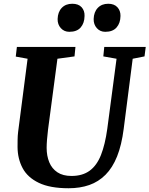

<svg xmlns="http://www.w3.org/2000/svg" viewBox="-20 -993 796 1023"><path d="M687 -680 639 -306Q628 -220 603.8 -159.5Q579.5 -99 542.2 -61.8Q505 -24.5 455.8 -7.2Q406.5 10 345.5 10Q246.5 10 186.8 -18.8Q127 -47.5 100.5 -97.2Q74 -147 73.5 -209Q73.5 -228 73.8 -248.2Q74 -268.5 76.5 -290L127 -680L64 -691.5L70 -743H382L377 -692.5L286 -680L236 -303Q232.5 -274.5 230.5 -249Q228.5 -223.5 228.5 -205.5Q228.5 -162.5 242.5 -128.5Q256.5 -94.5 285.8 -75Q315 -55.5 361 -55.5Q419.5 -55.5 457.8 -83.5Q496 -111.5 518 -167.2Q540 -223 551.5 -306L601 -680L530.5 -692.5L535.5 -743H756.5L750 -692.5ZM349.5 -823.5Q322 -823.5 304.2 -843Q286.5 -862.5 287 -891.5Q288 -929 309 -951Q330 -973 365 -973Q398 -973 414.8 -954.5Q431.5 -936 430.5 -908Q430 -870 410 -846.8Q390 -823.5 349.5 -823.5ZM541 -823.5Q513.5 -823.5 496 -843Q478.5 -862.5 479 -891.5Q480 -929 501 -951Q522 -973 556.5 -973Q588.5 -973 605.5 -954.5Q622.5 -936 622 -908Q621.5 -870 601.2 -846.8Q581 -823.5 541 -823.5Z"/></svg>

Font: Merriweather Light 18pt ExtraBold
Style: Italic
Weight: 800
Italic angle: -7.8°
Version: Version 2.101